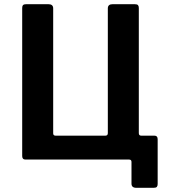

<svg xmlns="http://www.w3.org/2000/svg" viewBox="-20 -762 816 917"><path d="M101 0Q86 0 86 -17V-724Q86 -733 90 -737.5Q94 -742 105 -742H211Q234 -742 234 -722V-125Q234 -114 246 -114H483Q495 -114 495 -126V-722Q495 -742 518 -742H623Q635 -742 639 -737.5Q643 -733 643 -724V-17Q643 0 628 0ZM631 135Q608 135 608 115V11Q608 0 596 0H536L643 -126Q643 -114 655 -114H718Q733 -114 733 -97V117Q733 126 729 130.5Q725 135 714 135Z"/></svg>

Font: Libre Franklin SemiBold
Style: Regular
Weight: 600
Designer: Pablo Impallari, Rodrigo Fuenzalida, Nhung Nguyen
Foundry: Impallari Type
Version: Version 3.000